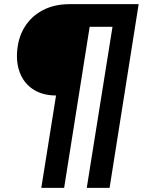

<svg xmlns="http://www.w3.org/2000/svg" viewBox="-20 -725 695 925"><path d="M179 180 250 -265Q189 -265 145.5 -291Q102 -317 80.5 -363.5Q59 -410 62 -470Q66 -542 98.5 -594.5Q131 -647 186.5 -676Q242 -705 315 -705H648L508 180H398L522 -596H412L289 180Z"/></svg>

Font: Nunito Sans 10pt ExtraBold
Style: Italic
Weight: 800
Italic angle: -9°
Designer: Vernon Adams
Foundry: Vernon Adams
Version: Version 3.101;gftools[0.9.27]